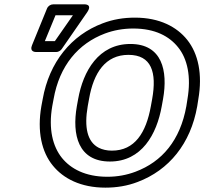

<svg xmlns="http://www.w3.org/2000/svg" viewBox="-20 -827 939 882"><path d="M836 -339C808 -183 725 -84 602 -38C562 -23 519 -15 473 -15C372 -15 305 -52 265 -101C222 -154 202 -235 220 -339L226 -371C253 -526 340 -627 462 -673C502 -688 546 -696 592 -696C693 -696 758 -660 798 -610C841 -557 859 -475 841 -371ZM886 -339 891 -371C911 -486 891 -580 840 -644C793 -703 714 -746 600 -746C548 -746 499 -738 452 -720C308 -666 206 -542 176 -371L170 -339C150 -224 171 -129 223 -66C271 -7 351 35 464 35C516 35 565 27 612 9C756 -45 856 -167 886 -339ZM485 -85C631 -85 700 -210 723 -339L729 -372C752 -502 725 -625 579 -625C433 -625 362 -501 339 -372L333 -339C310 -208 339 -85 485 -85ZM494 -135C470 -135 450 -140 434 -148C381 -175 366 -242 383 -339L389 -372C410 -494 465 -575 570 -575C676 -575 701 -495 679 -372L673 -339C651 -217 599 -135 494 -135ZM235 -757H315L232 -638H186ZM224 -807C213 -807 201 -800 196 -788L127 -619C115 -590 140 -588 146 -588H238C247 -588 257 -593 263 -601L380 -770C408 -811 365 -807 365 -807Z"/></svg>

Font: Asimov
Style: WidOuIt
Weight: 500
Designer: Google
Version: Version 2.000980; 2014